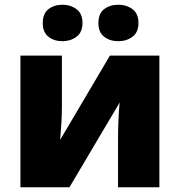

<svg xmlns="http://www.w3.org/2000/svg" viewBox="-20 -787 756 807"><path d="M240.2 -553.2V-337.9Q240.2 -303.7 237.8 -266.4Q235.4 -229 232.9 -199.2L441.9 -553.2H649.9V0H476.1V-200.2Q476.1 -239.3 477.8 -281.5Q479.5 -323.7 482.9 -356L272 0H65.9V-553.2ZM159.7 -689.9Q159.7 -730 183.6 -748.5Q207.5 -767.1 242.7 -767.1Q276.4 -767.1 301.5 -748.5Q326.7 -730 326.7 -689.9Q326.7 -651.4 301.5 -632.6Q276.4 -613.8 242.7 -613.8Q207.5 -613.8 183.6 -632.6Q159.7 -651.4 159.7 -689.9ZM393.6 -689.9Q393.6 -730 417.7 -748.5Q441.9 -767.1 477.5 -767.1Q511.7 -767.1 536.9 -748.5Q562 -730 562 -689.9Q562 -651.4 536.9 -632.6Q511.7 -613.8 477.5 -613.8Q441.9 -613.8 417.7 -632.6Q393.6 -651.4 393.6 -689.9Z"/></svg>

Font: Open Sans ExtraBold
Style: Regular
Weight: 800
Designer: Monotype Design Team
Foundry: Monotype Imaging Inc.
Version: Version 3.003; ttfautohint (v1.8.4)